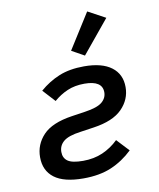

<svg xmlns="http://www.w3.org/2000/svg" viewBox="-88 -859 776 940"><g transform="rotate(-10 300.0 -389.0)"><path d="M251 12Q154 12 106.5 -24Q59 -60 59 -127Q59 -190 103 -236.5Q147 -283 247 -298L314 -308Q376 -317 400 -337Q424 -357 424 -386Q424 -444 335 -444Q287 -444 250 -428Q213 -412 182 -385L126 -446Q171 -485 223.5 -506.5Q276 -528 348 -528Q437 -528 484 -492.5Q531 -457 531 -393Q531 -331 485.5 -285Q440 -239 343 -225L275 -215Q215 -207 190.5 -186.5Q166 -166 166 -134Q166 -104 188 -88.5Q210 -73 264 -73Q318 -73 361.5 -92Q405 -111 440 -145L497 -84Q449 -38 390.5 -13Q332 12 251 12ZM362 -579 299 -614 410 -790 497 -743Z"/></g></svg>

Font: IBM Plex Mono Medium
Style: Italic
Weight: 500
Italic angle: -9°
Monospace: yes
Designer: Mike Abbink, Paul van der Laan, Pieter van Rosmalen
Foundry: Bold Monday
Version: Version 2.3